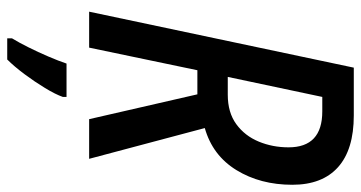

<svg xmlns="http://www.w3.org/2000/svg" viewBox="-248 -506 975 518"><g transform="rotate(90 239.0 -246.5)"><path d="M11 0 162 -714H291Q383 -714 430.5 -671.5Q478 -629 478 -548Q478 -462 438.5 -397.5Q399 -333 325 -312L408 0H301L234 -292H169L108 0ZM235 -374Q283 -374 314.5 -397Q346 -420 361.5 -457.5Q377 -495 377 -538Q377 -629 280 -629H241L187 -374ZM83 208Q94 190 107 164Q120 138 132 110Q144 82 151 61H241V71Q234 91 217 119Q200 147 179.5 174.5Q159 202 140 221H83Z"/></g></svg>

Font: Noto Sans Condensed Medium
Style: Italic
Weight: 500
Width: 3
Italic angle: -12°
Designer: Monotype Design Team
Foundry: Monotype Imaging Inc.
Version: Version 2.013; ttfautohint (v1.8.4.7-5d5b)